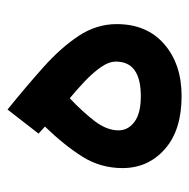

<svg xmlns="http://www.w3.org/2000/svg" viewBox="-16 -495 509 517"><g transform="rotate(-90 238.5 -236.5)"><path d="M156.2 -370.1 137.2 -387.2 202.1 -470.7Q263.7 -420.9 316.2 -374Q368.7 -327.1 400.4 -279.1Q432.1 -231 432.1 -176.8Q432.1 -95.7 378.2 -48.8Q324.2 -2 238.3 -2Q146.5 -2 95.5 -47.1Q44.4 -92.3 44.4 -161.1Q44.4 -219.7 74.7 -268.3Q105 -316.9 156.2 -370.1ZM331.1 -178.7Q331.1 -198.2 315.7 -220Q300.3 -241.7 277.6 -263.2Q254.9 -284.7 232.4 -303.2Q196.3 -269 171.1 -236.3Q146 -203.6 146 -171.9Q146 -146 168.9 -128.9Q191.9 -111.8 237.8 -111.8Q331.1 -111.8 331.1 -178.7Z"/></g></svg>

Font: Vazirmatn RD FD Medium
Style: Regular
Weight: 500
Designer: Saber Rastikerdar
Foundry: Saber Rastikerdar
Version: Version 33.003